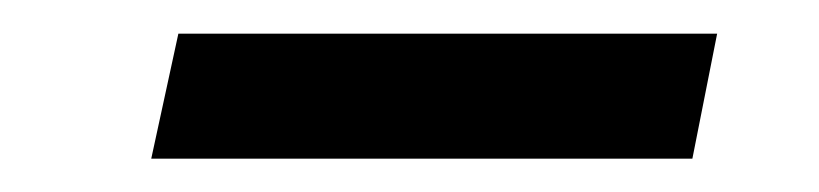

<svg xmlns="http://www.w3.org/2000/svg" viewBox="-20 -685 486 114"><path d="M85.9 -665H405.8L391.1 -590.8H69.8Z"/></svg>

Font: Pattaya
Style: Regular
Weight: 400
Designer: Pablo Impallari / Thai characters Designed by Thanarat Vachiruckul and Suppakit Chalermlarp
Foundry: Pablo Impallari
Version: Version 2.000